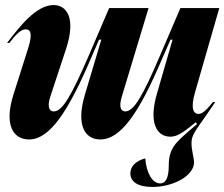

<svg xmlns="http://www.w3.org/2000/svg" viewBox="-20 -540 888 760"><path d="M8 -370H17C39 -398 60 -424 82 -424C99 -424 110 -410 93 -354L33 -165C-5 -44 33 12 95 12C176 12 249 -96 340 -309L372 -383H381L316 -165C280 -44 316 12 377 12C459 12 532 -96 622 -308L655 -383H663L602 -172C567 -55 600 1 654 1C680 1 701 -12 755 -56L760 -49L732 -25C675 25 648 47 648 116C648 171 632 186 614 186C582 186 559 142 555 87C519 96 496 118 496 146C496 179 525 200 583 200C667 200 748 155 748 103C748 85 738 55 738 27C738 -4 751 -19 795 -82L832 -136H823C802 -111 784 -89 766 -89C747 -89 732 -108 753 -178L848 -508H694L613 -319C545 -160 510 -99 476 -99C460 -99 449 -114 462 -157L568 -508H412L331 -319C262 -160 227 -99 193 -99C177 -99 165 -114 179 -157L241 -345C283 -472 242 -520 192 -520C124 -520 59 -437 8 -370Z"/></svg>

Font: Nyght Serif Bold Italic
Style: Regular
Weight: 700
Italic angle: -16°
Designer: Maksym Kobuzan
Version: Version 0.410;Glyphs 3.1.2 (3151)